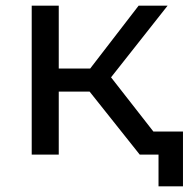

<svg xmlns="http://www.w3.org/2000/svg" viewBox="-20 -550 671 683"><path d="M92.8 0V-529.8H189V-306.2H300.8L473.1 -529.8H576.2L375 -274.9L589.8 0H477.1L298.8 -224.1H189V0ZM477.1 0V-82H630.9V112.8H543.9V0Z"/></svg>

Font: Montserrat Medium
Style: Regular
Weight: 500
Designer: Julieta Ulanovsky
Foundry: Julieta Ulanovsky
Version: Version 7.200